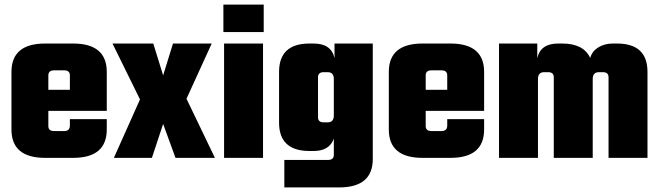

<svg xmlns="http://www.w3.org/2000/svg" viewBox="-20 -689 2881 838"><path d="M177 -499H299Q446 -499 446 -375V-205H191V-139Q191 -117 216 -117H260Q285 -117 285 -141V-169H446V-124Q446 0 299 0H177Q30 0 30 -124V-375Q30 -499 177 -499ZM191 -297H285V-360Q285 -382 260 -382H216Q191 -382 191 -360Z M794 -258 918 0H746L692 -148L643 0H477L591 -255L471 -499H649L692 -360L735 -499H904Z M955 -549V-669H1131V-549ZM1128 0H958V-499H1128Z M1440 -499H1607V5Q1607 129 1460 129H1221V9H1412Q1437 9 1437 -13V-84Q1418 -30 1349 -30H1331Q1198 -30 1198 -154V-375Q1198 -499 1331 -499H1349Q1426 -499 1440 -435ZM1393 -155H1410Q1437 -155 1437 -185V-344Q1437 -374 1410 -374H1393Q1368 -374 1368 -352V-177Q1368 -155 1393 -155Z M1824 -499H1946Q2093 -499 2093 -375V-205H1838V-139Q1838 -117 1863 -117H1907Q1932 -117 1932 -141V-169H2093V-124Q2093 0 1946 0H1824Q1677 0 1677 -124V-375Q1677 -499 1824 -499ZM1838 -297H1932V-360Q1932 -382 1907 -382H1863Q1838 -382 1838 -360Z M2655 -499H2673Q2806 -499 2806 -375V0H2636V-352Q2636 -374 2611 -374H2594Q2567 -374 2567 -344V0H2397V-352Q2397 -374 2372 -374H2355Q2328 -374 2328 -344V0H2158V-499H2325V-435Q2339 -499 2416 -499H2434Q2527 -499 2556 -436Q2564 -465 2591 -482Q2618 -499 2655 -499Z"/></svg>

Font: Teko
Style: Bold
Weight: 700
Designer: Manushi Parikh, Jonny Pinhorn
Foundry: Indian Type Foundry
Version: Version 1.106;PS 1.0;hotconv 1.0.78;makeotf.lib2.5.61930; tt